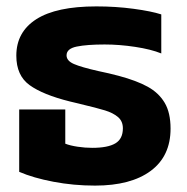

<svg xmlns="http://www.w3.org/2000/svg" viewBox="-20 -570 584 600"><path d="M40 -33V-228H184V-121Q199 -115 222.5 -111.5Q246 -108 268 -108Q317 -108 340.5 -122Q364 -136 364 -169Q364 -191 349 -204Q334 -217 308 -225Q282 -233 231 -245Q236 -244 198 -253Q114 -274 72.5 -304Q31 -334 31 -396Q31 -470 93.5 -510Q156 -550 281 -550Q342 -550 397.5 -542.5Q453 -535 484 -525V-403Q452 -416 402.5 -423.5Q353 -431 307 -431Q252 -431 220 -424.5Q188 -418 188 -397Q188 -380 211 -370Q234 -360 287 -348Q321 -341 351 -333Q407 -318 441.5 -299Q476 -280 494.5 -249Q513 -218 513 -168Q513 -82 451 -36Q389 10 277 10Q210 10 147 -2Q84 -14 40 -33Z"/></svg>

Font: Kanit SemiBold
Style: Regular
Weight: 600
Designer: Katatrad Team
Foundry: CadsonDemak
Version: Version 1.030